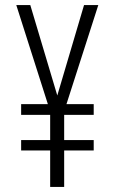

<svg xmlns="http://www.w3.org/2000/svg" viewBox="-20 -734 452 754"><path d="M205 -359 99 -714H44L168 -325H63V-283H177V-184H63V-143H177V0H232V-143H348V-184H232V-283H348V-325H241L366 -714H310Z"/></svg>

Font: Noto Sans Devanagari ExtraCondensed Light
Style: Regular
Weight: 300
Width: 2
Designer: Jelle Bosma - Monotype Design Team
Foundry: Monotype Imaging Inc.
Version: Version 2.004